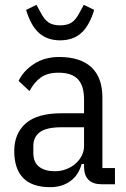

<svg xmlns="http://www.w3.org/2000/svg" viewBox="-20 -763 523 795"><path d="M402 0Q328 0 328 -74V-84H318Q305 -37 270.5 -12.5Q236 12 188 12Q113 12 76 -26Q39 -64 39 -138Q39 -210 86.5 -252Q134 -294 235 -294H328V-351Q328 -408 302.5 -435Q277 -462 222 -462Q177 -462 149.5 -442.5Q122 -423 102 -386L57 -428Q77 -470 121 -498.5Q165 -527 225 -527Q313 -527 358.5 -484.5Q404 -442 404 -359V-67H456V0ZM207 -54Q233 -54 255.5 -63Q278 -72 294 -86.5Q310 -101 319 -119.5Q328 -138 328 -158V-236H233Q173 -236 145.5 -216Q118 -196 118 -158V-130Q118 -91 142 -72.5Q166 -54 207 -54ZM229 -596Q176 -596 142 -626Q108 -656 88 -722L131 -743L149 -710Q164 -681 182 -669.5Q200 -658 229 -658Q258 -658 276 -669.5Q294 -681 309 -710L327 -743L370 -722Q350 -656 316 -626Q282 -596 229 -596Z"/></svg>

Font: IBM Plex Sans Condensed
Style: Regular
Weight: 400
Width: 3
Designer: Mike Abbink, Paul van der Laan, Pieter van Rosmalen
Foundry: Bold Monday
Version: Version 1.1